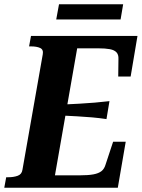

<svg xmlns="http://www.w3.org/2000/svg" viewBox="-42 -878 663 898"><path d="M546 -215 509 0H-22L-13 -49H-4Q22 -49 41 -56Q60 -63 63 -84L158 -624Q162 -646 146 -653.5Q130 -661 103 -661H94L103 -710H601L569 -520H511L512 -602Q513 -622 503 -633Q493 -644 472 -648Q451 -652 417 -652H319L215 -58H332Q371 -58 395 -62.5Q419 -67 432.5 -77.5Q446 -88 452 -109L487 -215ZM250 -389Q292 -391 329 -393Q366 -395 401 -398Q436 -401 470 -405L456 -321Q423 -326 389 -329Q355 -332 318.5 -334Q282 -336 241 -338ZM234 -858H534L522 -787H221Z"/></svg>

Font: Roboto Serif 72pt SemiCondensed SemiBold
Style: Italic
Weight: 600
Width: 4
Italic angle: -10°
Designer: Greg Gazdowicz
Foundry: Commercial Type
Version: Version 1.008